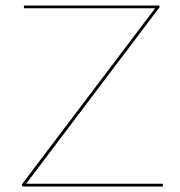

<svg xmlns="http://www.w3.org/2000/svg" viewBox="-20 -678 656 698"><path d="M572 -10V0H62L59 -7L544 -648H67V-658H558L561 -653L75 -10Z"/></svg>

Font: Ysabeau Infant Hairline
Style: Regular
Weight: 100
Designer: Christian Thalmann (Catharsis Fonts)
Version: Version 0.003